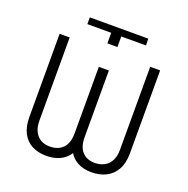

<svg xmlns="http://www.w3.org/2000/svg" viewBox="-153 -1032 1161 1187"><g transform="rotate(20 427.5 -438.5)"><path d="M182.2 -11Q141 -32.3 119 -75.1Q96.9 -117.9 96.9 -180.4V-727.3H163V-180.4Q163 -138.1 177.6 -109.2Q192.1 -80.3 217.7 -65.9Q243.3 -51.5 276.6 -51.5Q332 -51.5 363.3 -84.2Q394.5 -116.8 394.5 -180.4V-618.3H460.6V-180.4Q460.6 -116.8 490.4 -84.2Q520.2 -51.5 572.8 -51.5Q608 -51.5 635.1 -65.9Q662.3 -80.3 677.6 -109.2Q692.8 -138.1 692.8 -180.4V-727.3H758.2V-180.4Q758.2 -117.2 734.2 -74.4Q710.2 -31.6 668.5 -10.8Q626.8 9.9 572.8 9.9Q519.9 9.9 480.8 -11.4Q446.7 -30.2 427.2 -62.5Q403.8 -26.6 365.4 -8.3Q327.1 9.9 276.6 9.9Q222.3 9.9 182.2 -11ZM237.6 -886.7H622.2L623.2 -842.3H460.6V-772.7H394.5V-842.3H237.6Z"/></g></svg>

Font: DeltaSans Light
Style: Regular
Weight: 300
Designer: Rasmus Andersson
Foundry: rsms
Version: Version 3.012